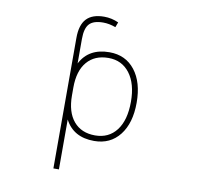

<svg xmlns="http://www.w3.org/2000/svg" viewBox="-99 -845 1198 1166"><g transform="rotate(10 500.0 -261.5)"><path d="M699.2 -261.7Q699.2 -372.1 650.9 -436Q602.5 -500 519.5 -500Q434.6 -500 387.2 -444.3Q339.8 -388.7 339.8 -286.1V-237.3Q339.8 -134.8 387.2 -78.6Q434.6 -22.5 519.5 -22.5Q603.5 -22.5 651.4 -85Q699.2 -147.5 699.2 -261.7ZM305.7 218.8V-585.9Q305.7 -666 341.3 -704.1Q377 -742.2 450.2 -742.2Q496.1 -742.2 539.1 -722.7L527.3 -691.4Q487.3 -706.1 450.2 -706.1Q390.6 -706.1 365.2 -678.7Q339.8 -651.4 339.8 -585.9V-434.6Q391.6 -535.2 519.5 -535.2Q619.1 -535.2 676.8 -461.4Q734.4 -387.7 734.4 -261.7Q734.4 -135.7 676.8 -62Q619.1 11.7 519.5 11.7Q391.6 11.7 339.8 -88.9V218.8Z"/></g></svg>

Font: GenEi Gothic M ExtraLight
Style: Regular
Weight: 200
Designer: o_tamon (Modified); [Source Han Sans]
Ryoko NISHIZUKA  (kana & ideographs); Paul D. Hunt (Latin, Greek & Cyrillic); Wenl
Version: Version 1.1a;Original Version 1.004